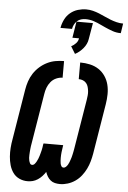

<svg xmlns="http://www.w3.org/2000/svg" viewBox="-67 -1105 772 1161"><g transform="rotate(5 319.0 -525.0)"><path d="M342 8Q326 8 311 4.5Q296 1 284.5 -8.5Q273 -18 265.5 -30.5Q258 -43 253 -58Q244 -44 232.5 -31.5Q221 -19 206.5 -9.5Q192 0 176.5 4Q161 8 145 8Q118 8 94.5 -3Q71 -14 56.5 -34.5Q42 -55 35 -80Q28 -105 26 -131Q24 -157 26 -184Q28 -211 33 -238L83 -543Q87 -568 95.5 -593.5Q104 -619 119 -642Q134 -665 155 -683.5Q176 -702 200.5 -714Q225 -726 251 -730.5Q277 -735 302 -735V-634Q283 -634 263.5 -625.5Q244 -617 230.5 -600.5Q217 -584 210 -565Q203 -546 200 -526L150 -222Q148 -213 147 -204Q146 -195 145 -186.5Q144 -178 143.5 -169Q143 -160 142.5 -151Q142 -142 142.5 -133.5Q143 -125 145 -117Q147 -109 151 -101Q155 -93 164 -93Q173 -93 179.5 -100.5Q186 -108 190.5 -116.5Q195 -125 198.5 -133.5Q202 -142 204.5 -150.5Q207 -159 209.5 -168Q212 -177 214 -185.5Q216 -194 217.5 -203Q219 -212 220 -221L222 -228H341L340 -221Q339 -212 337.5 -203Q336 -194 335 -185.5Q334 -177 333.5 -168Q333 -159 333 -150.5Q333 -142 333.5 -133.5Q334 -125 335.5 -116.5Q337 -108 341.5 -100.5Q346 -93 355 -93Q363 -93 369.5 -99.5Q376 -106 380.5 -113.5Q385 -121 388 -129Q391 -137 393.5 -144.5Q396 -152 398.5 -160Q401 -168 402.5 -176.5Q404 -185 406 -193Q408 -201 409 -209L459 -513Q461 -527 462.5 -540.5Q464 -554 462.5 -567Q461 -580 457.5 -592.5Q454 -605 446 -614.5Q438 -624 426 -629Q414 -634 400 -634V-735Q431 -735 460 -728.5Q489 -722 512.5 -706.5Q536 -691 552 -667.5Q568 -644 575 -616Q582 -588 581.5 -557.5Q581 -527 576 -497L526 -192Q522 -169 515.5 -145.5Q509 -122 498 -99.5Q487 -77 471 -56.5Q455 -36 434 -21.5Q413 -7 389 0.5Q365 8 342 8ZM263 -933Q267 -958 279 -983Q291 -1008 312 -1025.5Q333 -1043 358.5 -1050.5Q384 -1058 409 -1058Q430 -1058 449.5 -1053Q469 -1048 487.5 -1040.5Q506 -1033 524 -1024.5Q542 -1016 560 -1009Q578 -1002 598 -997Q618 -992 638 -992L629 -933Q602 -933 578 -941.5Q554 -950 532 -960L506 -972Q484 -983 460 -991Q436 -999 409 -999Q396 -999 382.5 -995Q369 -991 358.5 -981.5Q348 -972 341.5 -959Q335 -946 333 -933ZM364 -784 337 -828Q353 -836 365.5 -849.5Q378 -863 380 -880H340L356 -979H456L439 -880Q437 -865 430 -850.5Q423 -836 413 -824Q403 -812 390.5 -801.5Q378 -791 364 -784Z"/></g></svg>

Font: Iosevka SS04 Extended
Style: Bold Italic
Weight: 700
Width: 7
Italic angle: -9°
Monospace: yes
Designer: Belleve Invis
Foundry: Belleve Invis
Version: Version 19.0.0; ttfautohint (v1.8.4)